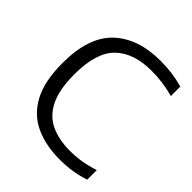

<svg xmlns="http://www.w3.org/2000/svg" viewBox="-206 -886 1032 1032"><g transform="rotate(45 310.0 -370.5)"><path d="M414.5 9.5Q306 9.5 225.8 -28Q145.5 -65.5 101.5 -148.5Q57.5 -231.5 57.5 -368.5Q57.5 -566 154.5 -657.8Q251.5 -749.5 422.5 -749.5Q469.5 -749.5 511.2 -743.8Q553 -738 595 -726.5V-654.5Q513 -677.5 426 -677.5Q290.5 -677.5 218 -607Q145.5 -536.5 145.5 -370.5Q145.5 -255.5 178.5 -188Q211.5 -120.5 273 -91.5Q334.5 -62.5 419.5 -62.5Q464 -62.5 505.8 -69.2Q547.5 -76 595 -91.5V-19Q512 9.5 414.5 9.5Z"/></g></svg>

Font: Encode Sans SemiExpanded SemiExpanded
Style: Regular
Weight: 400
Width: 6
Designer: Multiple Designers
Foundry: Impallari Type
Version: Version 3.000; ttfautohint (v1.8.3) -l 8 -r 50 -G 200 -x 14 